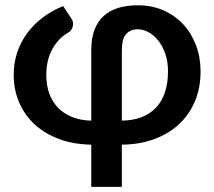

<svg xmlns="http://www.w3.org/2000/svg" viewBox="-20 -541 813 728"><path d="M326 -350Q326 -395.5 338.2 -427.8Q350.5 -460 373.5 -480.8Q396.5 -501.5 429.2 -511.2Q462 -521 502.5 -521Q555.5 -521 599.5 -501.8Q643.5 -482.5 674.8 -448.8Q706 -415 723.2 -369.2Q740.5 -323.5 740.5 -270.5Q740.5 -206.5 718.5 -155.5Q696.5 -104.5 657 -68.5Q617.5 -32.5 562.8 -12.8Q508 7 442 7.5V167.5H326V7.5Q260.5 6.5 206.5 -13Q152.5 -32.5 113.8 -67.2Q75 -102 53.5 -150.5Q32 -199 32 -257.5Q32 -303 45.5 -343Q59 -383 83.8 -416.2Q108.5 -449.5 143 -475.2Q177.5 -501 219.5 -518L252 -468.5Q256.5 -461.5 257 -453.5Q257.5 -445.5 255.2 -438.5Q253 -431.5 248.8 -425.8Q244.5 -420 239.5 -418Q200.5 -395.5 178 -354Q155.5 -312.5 155.5 -256.5Q155.5 -217.5 167 -186Q178.5 -154.5 200.5 -132Q222.5 -109.5 254.2 -97Q286 -84.5 326 -83.5ZM442 -83.5Q526.5 -85 571.8 -133.2Q617 -181.5 617 -270.5Q617 -307.5 606.8 -337Q596.5 -366.5 580 -387.2Q563.5 -408 543 -419Q522.5 -430 502.5 -430Q475 -430 458.5 -412.2Q442 -394.5 442 -350Z"/></svg>

Font: Lato
Style: Bold
Weight: 700
Designer: Lukasz Dziedzic with Adam Twardoch and Botio Nikoltchev
Foundry: tyPoland Lukasz Dziedzic
Version: Version 2.010; 2014-09-01; http://www.latofonts.com/; ttfaut